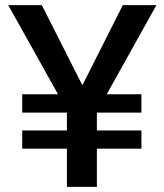

<svg xmlns="http://www.w3.org/2000/svg" viewBox="-20 -731 640 751"><path d="M302.2 -397.5 460.4 -710.9H591.8L397.5 -362.3H533.2V-290.5H358.9V-220.7H533.2V-149.4H358.9V0H241.7V-149.4H66.9V-220.7H241.7V-290.5H66.9V-362.3H207L12.2 -710.9H143.6Z"/></svg>

Font: Roboto Mono
Style: Regular
Weight: 500
Designer: Google
Version: Version 2.000986; 2015; ttfautohint (v1.3)